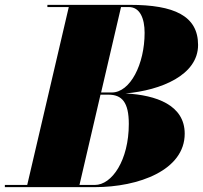

<svg xmlns="http://www.w3.org/2000/svg" viewBox="-70 -770 835 790"><path d="M320 0C501 0 690 -70 690 -220C690 -337.5 573 -379 446.5 -385.5C593 -398.5 745 -461 745 -585C745 -705 646 -750 465 -750H125V-741H213L42 -9H-50V0ZM460 -741C506 -741 525 -694 525 -635C525 -506 466 -389.5 390 -389.5H346L428 -741ZM376 -380.5C432 -380.5 460 -349 460 -260C460 -111 391 -9 320 -9H257L343.5 -380.5Z"/></svg>

Font: Bodoni* 24pt Fatface
Style: Italic
Weight: 900
Italic angle: -13°
Version: Version 2.3